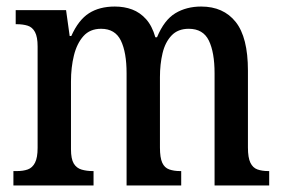

<svg xmlns="http://www.w3.org/2000/svg" viewBox="-20 -567 866 587"><path d="M21 0V-44H32Q51 -44 65 -49Q79 -54 87 -69.5Q95 -85 95 -115V-425Q95 -454 87 -469Q79 -484 64.5 -488.5Q50 -493 31 -493H28V-536H182L193 -457H198Q220 -506 252 -526.5Q284 -547 331 -547Q360 -547 384 -538Q408 -529 426.5 -508.5Q445 -488 455 -453H460Q482 -506 516 -526.5Q550 -547 595 -547Q663 -547 700.5 -500Q738 -453 738 -351V-116Q738 -85 745.5 -69.5Q753 -54 767 -49Q781 -44 800 -44H803V0H636V-343Q636 -407 618.5 -443Q601 -479 557 -479Q524 -479 504.5 -458.5Q485 -438 477 -404.5Q469 -371 469 -331V-116Q469 -85 476 -69.5Q483 -54 497.5 -49Q512 -44 530 -44H534V0H367V-343Q367 -407 349.5 -443Q332 -479 289 -479Q255 -479 235 -456.5Q215 -434 206 -397.5Q197 -361 197 -318V-111Q197 -81 205.5 -67Q214 -53 229.5 -48.5Q245 -44 263 -44H266V0Z"/></svg>

Font: Noto Serif Khmer Condensed Medium
Style: Regular
Weight: 500
Width: 3
Designer: Danh Hong and the Monotype Design Team
Foundry: Monotype Imaging Inc.
Version: Version 2.004